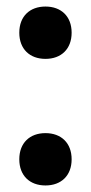

<svg xmlns="http://www.w3.org/2000/svg" viewBox="-20 -557 278 587"><path d="M119 10C167 10 199 -20 199 -70C199 -120 167 -150 119 -150C71 -150 39 -120 39 -70C39 -20 71 10 119 10ZM39 -457C39 -407 71 -377 119 -377C167 -377 199 -407 199 -457C199 -507 167 -537 119 -537C71 -537 39 -507 39 -457Z"/></svg>

Font: Easer Grotesk Medium
Style: Regular
Weight: 500
Designer: Boardeaser, Bonnie Shaver-Troup, Thomas Jockin
Foundry: Lexend
Version: Version 1.001;Glyphs 3.1.2 (3151)